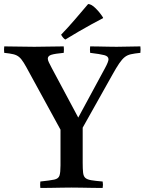

<svg xmlns="http://www.w3.org/2000/svg" viewBox="-45 -931 717 952"><path d="M512 -560 365 -298V-124Q365 -93 367 -75Q369 -57 378 -49Q387 -41 407 -37.5Q427 -34 464 -31Q467 -15 464 1Q443 1 414 0.5Q385 0 356.5 -0.5Q328 -1 309 -1Q290 -1 262 -0.5Q234 0 205 0.5Q176 1 155 1Q153 -14 155 -31Q203 -36 224 -40.5Q245 -45 250 -60.5Q255 -76 255 -111V-288L103 -566Q85 -600 73 -619.5Q61 -639 49.5 -648.5Q38 -658 21.5 -662Q5 -666 -24 -669Q-26 -685 -24 -701Q12 -701 50 -700Q88 -699 125 -699Q157 -699 196 -700Q235 -701 271 -701Q273 -686 271 -669Q228 -665 210 -659.5Q192 -654 192 -640Q192 -633 197.5 -621.5Q203 -610 212 -593L343 -348L475 -592Q493 -625 493 -637Q493 -652 472.5 -657.5Q452 -663 402 -669Q400 -686 402 -701Q418 -701 443 -700.5Q468 -700 492.5 -699.5Q517 -699 533 -699Q565 -699 592.5 -700Q620 -701 651 -701Q653 -685 651 -669Q622 -666 604 -662Q586 -658 573 -647.5Q560 -637 546 -616.5Q532 -596 512 -560ZM466 -844V-841Q444 -830 410.5 -811.5Q377 -793 341.5 -772.5Q306 -752 279 -735Q268 -741 258 -759Q292 -794 328 -836Q364 -878 392 -911Q408 -911 429.5 -889.5Q451 -868 466 -844Z"/></svg>

Font: Tiro Devanagari Hindi
Style: Regular
Weight: 400
Designer: Devanagari: John Hudson & Fiona Ross. Latin: John Hudson.
Foundry: Tiro Typeworks Ltd.
Version: Version 1.52